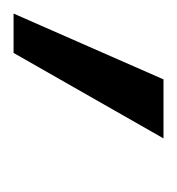

<svg xmlns="http://www.w3.org/2000/svg" viewBox="-71 -132 261 283"><g transform="rotate(90 59.5 9.5)"><path d="M-62 120 35 -101H122L-4 120Z"/></g></svg>

Font: DM Sans 16pt
Style: Italic
Weight: 400
Italic angle: -10°
Version: Version 4.004;gftools[0.9.30]